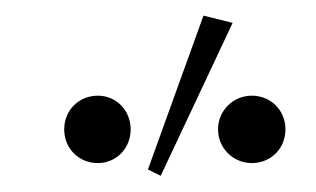

<svg xmlns="http://www.w3.org/2000/svg" viewBox="-20 -687 397 241"><path d="M235.4 -667.4 165.7 -474.3 181.7 -466.3 272 -658.3ZM253.7 -524.6C253.7 -500.6 273.1 -482.3 296 -482.3C320 -482.3 338.3 -500.6 338.3 -524.6C338.3 -548.6 320 -566.9 296 -566.9C273.1 -566.9 253.7 -548.6 253.7 -524.6ZM60.6 -524.6C60.6 -500.6 78.9 -482.3 102.9 -482.3C125.7 -482.3 144 -500.6 144 -524.6C144 -548.6 125.7 -566.9 102.9 -566.9C78.9 -566.9 60.6 -548.6 60.6 -524.6Z"/></svg>

Font: GFS Goschen
Style: Italic
Weight: 400
Designer: George D. Matthiopoulos
Foundry: George D. Matthiopoulos
Version: Fontographer 4.7 9/28/09 FG4M≠0000002248